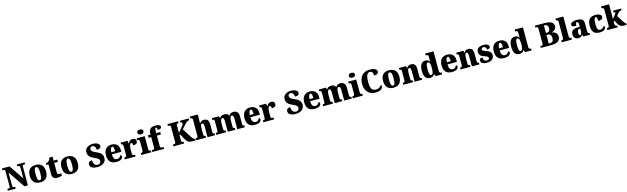

<svg xmlns="http://www.w3.org/2000/svg" viewBox="213 -3360 19462 5955"><g transform="rotate(-15 9944.0 -382.5)"><path d="M20 0V-59H51Q68 -59 80.5 -63Q93 -67 99.5 -80.5Q106 -94 106 -120V-598Q106 -623 99.5 -635Q93 -647 82.5 -651Q72 -655 59 -655H20V-714H266L583 -245V-598Q583 -619 577 -631.5Q571 -644 561 -649.5Q551 -655 538 -655H498V-714H749V-655H709Q695 -655 684.5 -649Q674 -643 668.5 -629.5Q663 -616 663 -594V0H551L186 -539V-120Q186 -94 190.5 -80.5Q195 -67 205 -63Q215 -59 231 -59H271V0Z M1056 10Q934 10 864.5 -60Q795 -130 795 -271Q795 -412 862 -481.5Q929 -551 1059 -551Q1180 -551 1249.5 -481.5Q1319 -412 1319 -271Q1319 -130 1252.5 -60Q1186 10 1056 10ZM1058 -59Q1086 -59 1102.5 -83.5Q1119 -108 1126 -155Q1133 -202 1133 -271Q1133 -375 1116 -427.5Q1099 -480 1057 -480Q1015 -480 998.5 -427.5Q982 -375 982 -271Q982 -167 999 -113Q1016 -59 1058 -59Z M1606 10Q1534 10 1491 -26Q1448 -62 1448 -150V-463H1379V-519Q1419 -520 1445.5 -535.5Q1472 -551 1485 -567Q1498 -581 1509.5 -605Q1521 -629 1528 -661H1632V-536H1750V-463H1632V-167Q1632 -126 1642.5 -107Q1653 -88 1687 -88Q1706 -88 1724.5 -90.5Q1743 -93 1758 -97V-21Q1741 -12 1703 -1Q1665 10 1606 10Z M2074 10Q1952 10 1882.5 -60Q1813 -130 1813 -271Q1813 -412 1880 -481.5Q1947 -551 2077 -551Q2198 -551 2267.5 -481.5Q2337 -412 2337 -271Q2337 -130 2270.5 -60Q2204 10 2074 10ZM2076 -59Q2104 -59 2120.5 -83.5Q2137 -108 2144 -155Q2151 -202 2151 -271Q2151 -375 2134 -427.5Q2117 -480 2075 -480Q2033 -480 2016.5 -427.5Q2000 -375 2000 -271Q2000 -167 2017 -113Q2034 -59 2076 -59Z M2903 10Q2827 10 2779 -3.5Q2731 -17 2704.5 -39Q2678 -61 2668.5 -85Q2659 -109 2659 -129Q2659 -171 2677 -194.5Q2695 -218 2723.5 -227.5Q2752 -237 2783 -237Q2783 -171 2804.5 -131Q2826 -91 2858.5 -73.5Q2891 -56 2924 -56Q2973 -56 2999.5 -86.5Q3026 -117 3026 -154Q3026 -187 3006 -210.5Q2986 -234 2949 -254Q2912 -274 2861 -296Q2790 -327 2750.5 -361.5Q2711 -396 2695 -436Q2679 -476 2679 -521Q2679 -584 2712.5 -629.5Q2746 -675 2803.5 -699.5Q2861 -724 2932 -724Q3008 -724 3056.5 -705.5Q3105 -687 3127.5 -658.5Q3150 -630 3150 -599Q3150 -562 3119.5 -537.5Q3089 -513 3013 -513Q3013 -547 3001 -580Q2989 -613 2966 -635Q2943 -657 2909 -657Q2875 -657 2851 -638Q2827 -619 2827 -577Q2827 -556 2839 -534.5Q2851 -513 2887 -488.5Q2923 -464 2993 -435Q3065 -405 3104.5 -371Q3144 -337 3160 -297.5Q3176 -258 3176 -210Q3176 -145 3142.5 -95.5Q3109 -46 3047.5 -18Q2986 10 2903 10Z M3505 10Q3371 10 3306.5 -62.5Q3242 -135 3242 -266Q3242 -407 3308 -479Q3374 -551 3493 -551Q3604 -551 3667.5 -489.5Q3731 -428 3731 -309V-255H3427Q3429 -159 3460 -115Q3491 -71 3552 -71Q3600 -71 3628.5 -97Q3657 -123 3672 -162Q3689 -157 3701 -144.5Q3713 -132 3713 -113Q3713 -84 3692.5 -55.5Q3672 -27 3626 -8.5Q3580 10 3505 10ZM3551 -324Q3552 -399 3539 -439.5Q3526 -480 3498 -480Q3468 -480 3448.5 -440Q3429 -400 3429 -324Z M3775 0V-59H3780Q3801 -59 3816 -64Q3831 -69 3839 -84.5Q3847 -100 3847 -131V-409Q3847 -439 3840.5 -453.5Q3834 -468 3821 -472.5Q3808 -477 3788 -477H3784V-536H4003L4023 -442H4027Q4043 -480 4063.5 -504Q4084 -528 4111.5 -538.5Q4139 -549 4176 -549Q4231 -549 4255 -521Q4279 -493 4279 -452Q4279 -398 4240.5 -374.5Q4202 -351 4139 -351Q4139 -379 4136 -398Q4133 -417 4124.5 -427.5Q4116 -438 4098 -438Q4081 -438 4068.5 -424.5Q4056 -411 4047.5 -387.5Q4039 -364 4034.5 -335.5Q4030 -307 4030 -278V-126Q4030 -97 4037 -82.5Q4044 -68 4057 -63.5Q4070 -59 4087 -59H4120V0Z M4304 0V-59H4315Q4333 -59 4346.5 -66Q4360 -73 4367.5 -89Q4375 -105 4375 -133V-410Q4375 -436 4367 -450Q4359 -464 4345.5 -470.5Q4332 -477 4315 -477H4298V-536H4557V-130Q4557 -103 4564.5 -87.5Q4572 -72 4585.5 -65.5Q4599 -59 4616 -59H4626V0ZM4461 -621Q4419 -621 4390.5 -640.5Q4362 -660 4362 -698Q4362 -738 4390.5 -756.5Q4419 -775 4461 -775Q4501 -775 4531 -756.5Q4561 -738 4561 -698Q4561 -660 4531 -640.5Q4501 -621 4461 -621Z M4658 0V-59H4685Q4694 -59 4708 -63Q4722 -67 4733.5 -80.5Q4745 -94 4745 -120V-456H4662V-536H4745V-565Q4745 -661 4792 -714.5Q4839 -768 4954 -768Q5024 -768 5059.5 -756.5Q5095 -745 5107.5 -728Q5120 -711 5120 -694Q5120 -674 5110.5 -656.5Q5101 -639 5074.5 -628.5Q5048 -618 4997 -618Q4997 -632 4995 -652.5Q4993 -673 4986 -689Q4979 -705 4966 -705Q4948 -705 4937.5 -680.5Q4927 -656 4927 -589V-536H5055V-456H4927V-120Q4927 -94 4937.5 -80.5Q4948 -67 4962 -63Q4976 -59 4986 -59H5037V0Z M5335 0V-59H5375Q5388 -59 5398.5 -64.5Q5409 -70 5415 -81.5Q5421 -93 5421 -111V-606Q5421 -622 5416 -633Q5411 -644 5402 -649.5Q5393 -655 5381 -655H5335V-714H5678V-655H5646Q5634 -655 5626.5 -649.5Q5619 -644 5614 -633Q5609 -622 5609 -605V-357L5736 -515Q5754 -538 5767 -556Q5780 -574 5786.5 -590Q5793 -606 5793 -622Q5793 -641 5780.5 -648.5Q5768 -656 5735 -656V-714H6019V-656Q5991 -656 5966.5 -645Q5942 -634 5920.5 -614.5Q5899 -595 5877 -571L5753 -433L5937 -146Q5959 -113 5974.5 -94Q5990 -75 6005.5 -67Q6021 -59 6043 -59H6049V0H5958Q5908 0 5873.5 -6.5Q5839 -13 5814.5 -27.5Q5790 -42 5771 -67Q5752 -92 5730 -129L5630 -307L5609 -287V-109Q5609 -93 5615.5 -81.5Q5622 -70 5632.5 -64.5Q5643 -59 5655 -59H5678V0Z M6069 0V-59H6073Q6091 -59 6105.5 -63.5Q6120 -68 6128.5 -83Q6137 -98 6137 -127V-644Q6137 -669 6125.5 -681Q6114 -693 6100 -697Q6086 -701 6078 -701H6064V-760H6321V-614Q6321 -588 6320 -562.5Q6319 -537 6318 -514.5Q6317 -492 6316 -476H6323Q6335 -495 6351.5 -512Q6368 -529 6395.5 -540Q6423 -551 6463 -551Q6541 -551 6578 -505.5Q6615 -460 6615 -359V-129Q6615 -99 6620.5 -84Q6626 -69 6638 -64Q6650 -59 6671 -59H6674V0H6432V-320Q6432 -384 6420.5 -419Q6409 -454 6379 -454Q6354 -454 6341.5 -431.5Q6329 -409 6325 -374Q6321 -339 6321 -303V-124Q6321 -96 6327.5 -82.5Q6334 -69 6346.5 -64Q6359 -59 6380 -59H6383V0Z M6711 0V-59H6715Q6736 -59 6750.5 -63.5Q6765 -68 6772.5 -83Q6780 -98 6780 -127V-418Q6780 -445 6772.5 -458.5Q6765 -472 6751 -476.5Q6737 -481 6716 -481H6712V-536H6946L6958 -470H6963Q6982 -504 7015.5 -527.5Q7049 -551 7118 -551Q7154 -551 7180 -542Q7206 -533 7225 -515.5Q7244 -498 7254 -470H7259Q7275 -504 7311 -527.5Q7347 -551 7408 -551Q7486 -551 7528.5 -505.5Q7571 -460 7571 -359V-129Q7571 -99 7576 -84Q7581 -69 7593 -64Q7605 -59 7626 -59H7630V0H7387V-320Q7387 -384 7374.5 -419Q7362 -454 7330 -454Q7307 -454 7292.5 -435Q7278 -416 7271 -384Q7264 -352 7264 -314V-129Q7264 -99 7269.5 -84Q7275 -69 7287 -64Q7299 -59 7320 -59H7324V0H7082V-320Q7082 -384 7071 -419Q7060 -454 7027 -454Q7004 -454 6989.5 -433Q6975 -412 6968.5 -377.5Q6962 -343 6962 -303V-124Q6962 -96 6968.5 -82.5Q6975 -69 6988.5 -64Q7002 -59 7022 -59H7026V0Z M7953 10Q7819 10 7754.5 -62.5Q7690 -135 7690 -266Q7690 -407 7756 -479Q7822 -551 7941 -551Q8052 -551 8115.5 -489.5Q8179 -428 8179 -309V-255H7875Q7877 -159 7908 -115Q7939 -71 8000 -71Q8048 -71 8076.5 -97Q8105 -123 8120 -162Q8137 -157 8149 -144.5Q8161 -132 8161 -113Q8161 -84 8140.5 -55.5Q8120 -27 8074 -8.5Q8028 10 7953 10ZM7999 -324Q8000 -399 7987 -439.5Q7974 -480 7946 -480Q7916 -480 7896.5 -440Q7877 -400 7877 -324Z M8223 0V-59H8228Q8249 -59 8264 -64Q8279 -69 8287 -84.5Q8295 -100 8295 -131V-409Q8295 -439 8288.5 -453.5Q8282 -468 8269 -472.5Q8256 -477 8236 -477H8232V-536H8451L8471 -442H8475Q8491 -480 8511.5 -504Q8532 -528 8559.5 -538.5Q8587 -549 8624 -549Q8679 -549 8703 -521Q8727 -493 8727 -452Q8727 -398 8688.5 -374.5Q8650 -351 8587 -351Q8587 -379 8584 -398Q8581 -417 8572.5 -427.5Q8564 -438 8546 -438Q8529 -438 8516.5 -424.5Q8504 -411 8495.5 -387.5Q8487 -364 8482.5 -335.5Q8478 -307 8478 -278V-126Q8478 -97 8485 -82.5Q8492 -68 8505 -63.5Q8518 -59 8535 -59H8568V0Z M9268 10Q9192 10 9144 -3.5Q9096 -17 9069.5 -39Q9043 -61 9033.5 -85Q9024 -109 9024 -129Q9024 -171 9042 -194.5Q9060 -218 9088.5 -227.5Q9117 -237 9148 -237Q9148 -171 9169.5 -131Q9191 -91 9223.5 -73.5Q9256 -56 9289 -56Q9338 -56 9364.5 -86.5Q9391 -117 9391 -154Q9391 -187 9371 -210.5Q9351 -234 9314 -254Q9277 -274 9226 -296Q9155 -327 9115.5 -361.5Q9076 -396 9060 -436Q9044 -476 9044 -521Q9044 -584 9077.5 -629.5Q9111 -675 9168.5 -699.5Q9226 -724 9297 -724Q9373 -724 9421.5 -705.5Q9470 -687 9492.5 -658.5Q9515 -630 9515 -599Q9515 -562 9484.5 -537.5Q9454 -513 9378 -513Q9378 -547 9366 -580Q9354 -613 9331 -635Q9308 -657 9274 -657Q9240 -657 9216 -638Q9192 -619 9192 -577Q9192 -556 9204 -534.5Q9216 -513 9252 -488.5Q9288 -464 9358 -435Q9430 -405 9469.5 -371Q9509 -337 9525 -297.5Q9541 -258 9541 -210Q9541 -145 9507.5 -95.5Q9474 -46 9412.5 -18Q9351 10 9268 10Z M9870 10Q9736 10 9671.5 -62.5Q9607 -135 9607 -266Q9607 -407 9673 -479Q9739 -551 9858 -551Q9969 -551 10032.5 -489.5Q10096 -428 10096 -309V-255H9792Q9794 -159 9825 -115Q9856 -71 9917 -71Q9965 -71 9993.5 -97Q10022 -123 10037 -162Q10054 -157 10066 -144.5Q10078 -132 10078 -113Q10078 -84 10057.5 -55.5Q10037 -27 9991 -8.5Q9945 10 9870 10ZM9916 -324Q9917 -399 9904 -439.5Q9891 -480 9863 -480Q9833 -480 9813.5 -440Q9794 -400 9794 -324Z M10144 0V-59H10148Q10169 -59 10183.5 -63.5Q10198 -68 10205.5 -83Q10213 -98 10213 -127V-418Q10213 -445 10205.5 -458.5Q10198 -472 10184 -476.5Q10170 -481 10149 -481H10145V-536H10379L10391 -470H10396Q10415 -504 10448.5 -527.5Q10482 -551 10551 -551Q10587 -551 10613 -542Q10639 -533 10658 -515.5Q10677 -498 10687 -470H10692Q10708 -504 10744 -527.5Q10780 -551 10841 -551Q10919 -551 10961.5 -505.5Q11004 -460 11004 -359V-129Q11004 -99 11009 -84Q11014 -69 11026 -64Q11038 -59 11059 -59H11063V0H10820V-320Q10820 -384 10807.5 -419Q10795 -454 10763 -454Q10740 -454 10725.5 -435Q10711 -416 10704 -384Q10697 -352 10697 -314V-129Q10697 -99 10702.5 -84Q10708 -69 10720 -64Q10732 -59 10753 -59H10757V0H10515V-320Q10515 -384 10504 -419Q10493 -454 10460 -454Q10437 -454 10422.5 -433Q10408 -412 10401.5 -377.5Q10395 -343 10395 -303V-124Q10395 -96 10401.5 -82.5Q10408 -69 10421.5 -64Q10435 -59 10455 -59H10459V0Z M11096 0V-59H11107Q11125 -59 11138.5 -66Q11152 -73 11159.5 -89Q11167 -105 11167 -133V-410Q11167 -436 11159 -450Q11151 -464 11137.5 -470.5Q11124 -477 11107 -477H11090V-536H11349V-130Q11349 -103 11356.5 -87.5Q11364 -72 11377.5 -65.5Q11391 -59 11408 -59H11418V0ZM11253 -621Q11211 -621 11182.5 -640.5Q11154 -660 11154 -698Q11154 -738 11182.5 -756.5Q11211 -775 11253 -775Q11293 -775 11323 -756.5Q11353 -738 11353 -698Q11353 -660 11323 -640.5Q11293 -621 11253 -621Z M11831 10Q11717 10 11641 -36Q11565 -82 11527 -164.5Q11489 -247 11489 -358Q11489 -466 11527.5 -548.5Q11566 -631 11642 -677.5Q11718 -724 11830 -724Q11908 -724 11959 -708Q12010 -692 12036 -665Q12062 -638 12062 -605Q12062 -565 12026.5 -537.5Q11991 -510 11918 -510Q11918 -544 11909 -577Q11900 -610 11878.5 -632Q11857 -654 11819 -654Q11769 -654 11739.5 -619Q11710 -584 11698 -518Q11686 -452 11686 -358Q11686 -257 11703 -195Q11720 -133 11759 -105Q11798 -77 11863 -77Q11914 -77 11949 -93Q11984 -109 12008.5 -133Q12033 -157 12048 -179Q12055 -172 12059 -158.5Q12063 -145 12063 -134Q12063 -111 12053 -86.5Q12043 -62 12017.5 -40Q11992 -18 11946.5 -4Q11901 10 11831 10Z M12402 10Q12280 10 12210.5 -60Q12141 -130 12141 -271Q12141 -412 12208 -481.5Q12275 -551 12405 -551Q12526 -551 12595.5 -481.5Q12665 -412 12665 -271Q12665 -130 12598.5 -60Q12532 10 12402 10ZM12404 -59Q12432 -59 12448.5 -83.5Q12465 -108 12472 -155Q12479 -202 12479 -271Q12479 -375 12462 -427.5Q12445 -480 12403 -480Q12361 -480 12344.5 -427.5Q12328 -375 12328 -271Q12328 -167 12345 -113Q12362 -59 12404 -59Z M12717 0V-59H12721Q12742 -59 12756.5 -63.5Q12771 -68 12778.5 -83Q12786 -98 12786 -127V-413Q12786 -441 12779 -454.5Q12772 -468 12759 -472.5Q12746 -477 12726 -477H12722V-536H12953L12965 -470H12970Q12988 -503 13019 -527Q13050 -551 13112 -551Q13187 -551 13225.5 -505.5Q13264 -460 13264 -359V-129Q13264 -99 13269 -84Q13274 -69 13286.5 -64Q13299 -59 13319 -59H13323V0H13081V-320Q13081 -384 13071 -419Q13061 -454 13031 -454Q13007 -454 12993.5 -433Q12980 -412 12974.5 -377.5Q12969 -343 12969 -303V-124Q12969 -96 12975 -82.5Q12981 -69 12994.5 -64Q13008 -59 13028 -59H13032V0Z M13574 10Q13513 10 13470.5 -19Q13428 -48 13405 -109.5Q13382 -171 13382 -267Q13382 -364 13405 -426Q13428 -488 13470 -518.5Q13512 -549 13571 -549Q13623 -549 13653.5 -529.5Q13684 -510 13704 -480H13708Q13707 -503 13707 -533.5Q13707 -564 13707 -593V-642Q13707 -668 13696.5 -680.5Q13686 -693 13669 -697Q13652 -701 13632 -701H13624V-760H13890V-140Q13890 -109 13897.5 -91.5Q13905 -74 13920 -66.5Q13935 -59 13957 -59H13965V0H13758L13725 -71H13720Q13699 -33 13664 -11.5Q13629 10 13574 10ZM13632 -70Q13675 -70 13691 -120Q13707 -170 13707 -270Q13707 -366 13691.5 -418Q13676 -470 13633 -470Q13609 -470 13594.5 -446.5Q13580 -423 13573.5 -378.5Q13567 -334 13567 -269Q13567 -170 13582 -120Q13597 -70 13632 -70Z M14281 10Q14147 10 14082.5 -62.5Q14018 -135 14018 -266Q14018 -407 14084 -479Q14150 -551 14269 -551Q14380 -551 14443.5 -489.5Q14507 -428 14507 -309V-255H14203Q14205 -159 14236 -115Q14267 -71 14328 -71Q14376 -71 14404.5 -97Q14433 -123 14448 -162Q14465 -157 14477 -144.5Q14489 -132 14489 -113Q14489 -84 14468.5 -55.5Q14448 -27 14402 -8.5Q14356 10 14281 10ZM14327 -324Q14328 -399 14315 -439.5Q14302 -480 14274 -480Q14244 -480 14224.5 -440Q14205 -400 14205 -324Z M14555 0V-59H14559Q14580 -59 14594.5 -63.5Q14609 -68 14616.5 -83Q14624 -98 14624 -127V-413Q14624 -441 14617 -454.5Q14610 -468 14597 -472.5Q14584 -477 14564 -477H14560V-536H14791L14803 -470H14808Q14826 -503 14857 -527Q14888 -551 14950 -551Q15025 -551 15063.5 -505.5Q15102 -460 15102 -359V-129Q15102 -99 15107 -84Q15112 -69 15124.5 -64Q15137 -59 15157 -59H15161V0H14919V-320Q14919 -384 14909 -419Q14899 -454 14869 -454Q14845 -454 14831.5 -433Q14818 -412 14812.5 -377.5Q14807 -343 14807 -303V-124Q14807 -96 14813 -82.5Q14819 -69 14832.5 -64Q14846 -59 14866 -59H14870V0Z M15412 10Q15333 10 15288.5 -5.5Q15244 -21 15226 -48Q15208 -75 15208 -108Q15208 -136 15221 -153Q15234 -170 15256.5 -177.5Q15279 -185 15306 -185Q15306 -118 15336.5 -88Q15367 -58 15415 -58Q15460 -58 15478.5 -76Q15497 -94 15497 -118Q15497 -137 15484.5 -151Q15472 -165 15447.5 -177Q15423 -189 15384 -201Q15327 -219 15289 -241.5Q15251 -264 15232 -297Q15213 -330 15213 -381Q15213 -467 15273.5 -508.5Q15334 -550 15434 -550Q15498 -550 15537 -535.5Q15576 -521 15594 -499Q15612 -477 15612 -453Q15612 -418 15587 -400Q15562 -382 15509 -382Q15509 -432 15482.5 -457.5Q15456 -483 15418 -483Q15389 -483 15370 -470Q15351 -457 15351 -431Q15351 -402 15374 -385Q15397 -368 15463 -346Q15514 -330 15552.5 -309Q15591 -288 15612 -255.5Q15633 -223 15633 -171Q15633 -90 15577.5 -40Q15522 10 15412 10Z M15957 10Q15823 10 15758.5 -62.5Q15694 -135 15694 -266Q15694 -407 15760 -479Q15826 -551 15945 -551Q16056 -551 16119.5 -489.5Q16183 -428 16183 -309V-255H15879Q15881 -159 15912 -115Q15943 -71 16004 -71Q16052 -71 16080.5 -97Q16109 -123 16124 -162Q16141 -157 16153 -144.5Q16165 -132 16165 -113Q16165 -84 16144.5 -55.5Q16124 -27 16078 -8.5Q16032 10 15957 10ZM16003 -324Q16004 -399 15991 -439.5Q15978 -480 15950 -480Q15920 -480 15900.5 -440Q15881 -400 15881 -324Z M16446 10Q16385 10 16342.5 -19Q16300 -48 16277 -109.5Q16254 -171 16254 -267Q16254 -364 16277 -426Q16300 -488 16342 -518.5Q16384 -549 16443 -549Q16495 -549 16525.5 -529.5Q16556 -510 16576 -480H16580Q16579 -503 16579 -533.5Q16579 -564 16579 -593V-642Q16579 -668 16568.5 -680.5Q16558 -693 16541 -697Q16524 -701 16504 -701H16496V-760H16762V-140Q16762 -109 16769.5 -91.5Q16777 -74 16792 -66.5Q16807 -59 16829 -59H16837V0H16630L16597 -71H16592Q16571 -33 16536 -11.5Q16501 10 16446 10ZM16504 -70Q16547 -70 16563 -120Q16579 -170 16579 -270Q16579 -366 16563.5 -418Q16548 -470 16505 -470Q16481 -470 16466.5 -446.5Q16452 -423 16445.5 -378.5Q16439 -334 16439 -269Q16439 -170 16454 -120Q16469 -70 16504 -70Z M17132 0V-59H17180Q17194 -59 17202 -66Q17210 -73 17214 -85.5Q17218 -98 17218 -116V-599Q17218 -621 17211.5 -633Q17205 -645 17196 -650Q17187 -655 17178 -655H17132V-714H17440Q17582 -714 17657.5 -674.5Q17733 -635 17733 -540Q17733 -494 17713 -462Q17693 -430 17661.5 -410.5Q17630 -391 17592 -381V-376Q17642 -367 17679.5 -345Q17717 -323 17738.5 -287Q17760 -251 17760 -198Q17760 -99 17688 -49.5Q17616 0 17468 0ZM17454 -67Q17503 -67 17531.5 -97Q17560 -127 17560 -201Q17560 -248 17548 -279Q17536 -310 17513 -325Q17490 -340 17456 -340H17405V-67ZM17431 -407Q17467 -407 17490.5 -419.5Q17514 -432 17525.5 -459Q17537 -486 17537 -530Q17537 -596 17509 -621.5Q17481 -647 17429 -647H17405V-407Z M17807 0V-59H17817Q17835 -59 17848 -65.5Q17861 -72 17868.5 -87.5Q17876 -103 17876 -130V-644Q17876 -669 17864.5 -681Q17853 -693 17839 -697Q17825 -701 17817 -701H17807V-760H18059V-130Q18059 -103 18067 -87.5Q18075 -72 18088.5 -65.5Q18102 -59 18119 -59H18129V0Z M18335 10Q18294 10 18260.5 -8Q18227 -26 18206.5 -62.5Q18186 -99 18186 -155Q18186 -237 18238 -276Q18290 -315 18394 -319L18470 -322V-375Q18470 -412 18465 -436Q18460 -460 18449 -471.5Q18438 -483 18421 -483Q18407 -483 18396 -471Q18385 -459 18379 -435.5Q18373 -412 18373 -376Q18298 -376 18262 -392Q18226 -408 18226 -445Q18226 -483 18255 -506Q18284 -529 18332 -540Q18380 -551 18437 -551Q18545 -551 18599 -513Q18653 -475 18653 -382V-129Q18653 -102 18658.5 -87Q18664 -72 18676 -65.5Q18688 -59 18709 -59H18713V0H18503L18480 -59H18470Q18449 -33 18431 -17.5Q18413 -2 18391 4Q18369 10 18335 10ZM18409 -68Q18428 -68 18442 -83.5Q18456 -99 18463.5 -126.5Q18471 -154 18471 -191V-263L18442 -260Q18416 -258 18401 -245Q18386 -232 18379.5 -209Q18373 -186 18373 -151Q18373 -125 18376.5 -106Q18380 -87 18388.5 -77.5Q18397 -68 18409 -68Z M19022 10Q18947 10 18891.5 -15.5Q18836 -41 18805 -101.5Q18774 -162 18774 -267Q18774 -376 18807 -437.5Q18840 -499 18895.5 -525Q18951 -551 19020 -551Q19097 -551 19141 -535Q19185 -519 19203.5 -495Q19222 -471 19222 -444Q19222 -424 19212 -401Q19202 -378 19170 -362.5Q19138 -347 19073 -347Q19073 -383 19068.5 -414Q19064 -445 19054 -464Q19044 -483 19026 -483Q19005 -483 18990.5 -464Q18976 -445 18967.5 -398Q18959 -351 18959 -268Q18959 -202 18968.5 -158Q18978 -114 18998.5 -91.5Q19019 -69 19052 -69Q19086 -69 19113.5 -81Q19141 -93 19161 -112.5Q19181 -132 19191 -156Q19206 -149 19213 -135.5Q19220 -122 19220 -107Q19220 -82 19201 -54.5Q19182 -27 19139 -8.5Q19096 10 19022 10Z M19270 0V-59H19284Q19292 -59 19306.5 -63Q19321 -67 19332 -80.5Q19343 -94 19343 -120V-644Q19343 -669 19331.5 -681Q19320 -693 19306 -697Q19292 -701 19284 -701H19270V-760H19527V-379Q19527 -366 19526.5 -351.5Q19526 -337 19525 -324Q19524 -311 19523 -300Q19522 -289 19521 -282L19638 -427Q19643 -432 19644.5 -436.5Q19646 -441 19646 -444.5Q19646 -448 19646 -450Q19646 -463 19632 -472Q19618 -481 19595 -481V-536H19853V-481Q19837 -481 19821 -477Q19805 -473 19789 -463Q19773 -453 19756 -438Q19739 -423 19721 -401L19675 -343L19800 -144Q19826 -102 19845.5 -80.5Q19865 -59 19883 -59H19887V0H19874Q19815 0 19774.5 -4.5Q19734 -9 19706.5 -21Q19679 -33 19658.5 -53.5Q19638 -74 19620 -107L19552 -229L19527 -198V-124Q19527 -96 19538 -82Q19549 -68 19563 -63.5Q19577 -59 19585 -59H19603V0Z"/></g></svg>

Font: Noto Serif Khmer SemiCondensed Black
Style: Regular
Weight: 900
Width: 4
Designer: Danh Hong and the Monotype Design Team
Foundry: Monotype Imaging Inc.
Version: Version 2.004